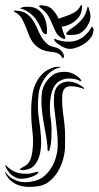

<svg xmlns="http://www.w3.org/2000/svg" viewBox="-42 -733 388 756"><path d="M123 -369Q124 -378 129 -390.5Q134 -403 142.5 -414.5Q151 -426 163 -435.5Q175 -445 190 -448Q222 -454 243 -444Q264 -434 275 -421Q279 -415 278 -414Q276 -412 271 -415Q265 -419 251.5 -422Q238 -425 222.5 -423.5Q207 -422 192.5 -414Q178 -406 169 -388Q161 -371 158 -353Q155 -335 154.5 -319.5Q154 -304 155 -293Q156 -282 156 -278Q158 -267 159.5 -250.5Q161 -234 161 -217Q161 -200 160 -183.5Q159 -167 156 -155Q155 -152 153.5 -145Q152 -138 150 -138Q145 -138 145 -145Q145 -152 145 -155Q143 -180 138 -205.5Q133 -231 128.5 -258Q124 -285 122 -312.5Q120 -340 123 -369ZM88 -171Q89 -191 84.5 -227.5Q80 -264 81 -312Q82 -337 86 -363.5Q90 -390 105 -416Q121 -444 145.5 -457.5Q170 -471 188 -470Q191 -470 194 -470Q197 -470 197 -469Q197 -467 196 -467.5Q195 -468 189 -466Q171 -461 157 -449.5Q143 -438 133 -423Q123 -408 117 -392Q111 -376 110 -363Q104 -308 111 -267Q116 -234 119 -198.5Q122 -163 116.5 -133.5Q111 -104 95.5 -84.5Q80 -65 48 -63Q45 -63 40.5 -63.5Q36 -64 36 -66Q36 -68 45 -73Q71 -85 79 -108Q87 -131 88 -171ZM-18 -53Q-4 -31 26.5 -20.5Q57 -10 99 -22Q120 -28 136 -43Q152 -58 162.5 -76.5Q173 -95 178.5 -115Q184 -135 185 -152Q186 -180 183.5 -207Q181 -234 177.5 -259.5Q174 -285 171.5 -309Q169 -333 171 -356Q173 -381 185 -394Q197 -407 214.5 -410.5Q232 -414 251 -408Q270 -402 286 -389Q290 -387 289 -384Q289 -382 287 -383Q285 -384 283 -385Q246 -397 225.5 -392Q205 -387 203 -356Q201 -320 208.5 -271.5Q216 -223 214 -164Q215 -144 209.5 -118Q204 -92 191.5 -67.5Q179 -43 158.5 -24Q138 -5 110 0Q57 8 25.5 -6Q-6 -20 -20 -49Q-22 -55 -22 -56H-21Q-21 -56 -18 -53ZM26 -53Q45 -48 72 -49Q81 -50 94 -54Q107 -58 108 -56Q111 -52 102 -46Q93 -40 79 -35.5Q65 -31 50 -29.5Q35 -28 25 -32Q6 -40 -2.5 -49.5Q-11 -59 -18 -73L-20 -77Q-22 -81 -21 -82Q-20 -83 -18 -82Q-17 -81 -17 -80Q-5 -69 3.5 -63.5Q12 -58 26 -53ZM324 -602Q322 -591 310.5 -578.5Q299 -566 283 -556.5Q267 -547 248.5 -542.5Q230 -538 215 -544Q207 -547 198.5 -552Q190 -557 183.5 -562Q177 -567 173.5 -571.5Q170 -576 172 -579Q174 -581 178.5 -578.5Q183 -576 187 -575Q214 -567 240 -569.5Q266 -572 289 -590Q296 -596 304.5 -606Q313 -616 317 -624Q320 -629 321 -628Q326 -623 326 -615Q326 -607 324 -602ZM21 -691Q46 -690 61 -680Q76 -670 86 -655.5Q96 -641 103.5 -623.5Q111 -606 119.5 -590.5Q128 -575 140.5 -563Q153 -551 174 -547Q187 -544 194.5 -537.5Q202 -531 206 -524Q210 -517 210 -511Q210 -505 209 -505Q204 -504 202.5 -507Q201 -510 197 -514.5Q193 -519 185 -523Q177 -527 161 -529Q133 -531 116 -541Q99 -551 88.5 -565Q78 -579 71.5 -596Q65 -613 58.5 -629.5Q52 -646 43.5 -660.5Q35 -675 19 -684Q14 -686 12.5 -689Q11 -692 21 -691ZM112 -709Q112 -712 117.5 -712Q123 -712 124 -712Q152 -710 166.5 -693.5Q181 -677 189 -659Q198 -663 209 -666.5Q220 -670 231 -674.5Q242 -679 251.5 -684.5Q261 -690 267 -698Q270 -701 273.5 -707.5Q277 -714 279 -713Q280 -713 281 -709.5Q282 -706 280 -695Q277 -675 265.5 -662Q254 -649 241 -641.5Q228 -634 216.5 -631Q205 -628 201 -628Q205 -612 208 -604Q211 -596 212.5 -593Q214 -590 214.5 -589Q215 -588 215 -585Q216 -578 208 -580Q186 -589 176.5 -609.5Q167 -630 157 -653Q149 -671 139 -682.5Q129 -694 112 -707ZM38 -701Q45 -705 54.5 -706Q64 -707 75 -706Q94 -705 107.5 -695.5Q121 -686 129 -671.5Q137 -657 140.5 -639.5Q144 -622 143 -606Q143 -604 142 -601Q141 -598 139 -598Q128 -599 121 -617Q114 -635 101 -655Q90 -670 75.5 -681.5Q61 -693 41 -699H39Q36 -699 38 -701ZM228 -595Q220 -596 219 -599.5Q218 -603 223 -607Q230 -615 241 -622Q252 -629 263 -638.5Q274 -648 284 -661Q294 -674 300 -695Q302 -700 302 -703.5Q302 -707 305 -706Q307 -706 309 -694Q314 -683 314 -669Q314 -655 309 -644Q301 -627 292 -617Q283 -607 273 -602Q263 -597 251.5 -596Q240 -595 228 -595Z"/></svg>

Font: Akronim
Style: Regular
Weight: 400
Designer: Grzegorz Klimczewski
Foundry: Fonty.PL
Version: Version 1.002